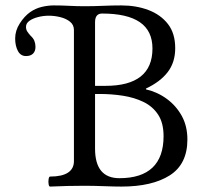

<svg xmlns="http://www.w3.org/2000/svg" viewBox="-20 -686 771 709"><path d="M165 3Q161 3 159.5 -6Q158 -15 159.5 -24.5Q161 -34 165 -34Q209 -34 231 -48.5Q253 -63 253 -91V-575Q253 -594 239 -605.5Q225 -617 203.5 -622.5Q182 -628 160 -628Q140 -628 120.5 -623Q101 -618 88.5 -609Q76 -600 76 -587Q76 -577 80.5 -570Q85 -563 93 -554Q103 -545 107 -535Q111 -525 111 -513Q111 -497 102 -488Q93 -479 76 -479Q56 -479 46 -498Q36 -517 36 -544Q36 -573 53 -599.5Q70 -626 91 -641Q111 -655 134 -660.5Q157 -666 179 -666Q208 -666 236 -664.5Q264 -663 292 -663Q326 -663 360 -664.5Q394 -666 428 -666Q483 -666 528 -649Q573 -632 600 -597.5Q627 -563 627 -508Q627 -456 599.5 -420Q572 -384 519 -359V-356Q562 -346 596.5 -320.5Q631 -295 651.5 -257.5Q672 -220 672 -171Q672 -80 607 -38.5Q542 3 428 3Q403 3 364 1.5Q325 0 292 0Q230 0 165 3ZM421 -28Q502 -28 543 -67Q584 -106 584 -183Q584 -232 564 -262.5Q544 -293 510 -309.5Q476 -326 434 -332.5Q392 -339 348 -339H331V-137Q331 -28 421 -28ZM331 -369H370Q456 -369 499.5 -403.5Q543 -438 543 -507Q543 -572 496.5 -604Q450 -636 357 -636Q331 -636 331 -604Z"/></svg>

Font: Junicode VF
Style: Regular
Weight: 400
Designer: Peter S. Baker
Version: Version 2.213